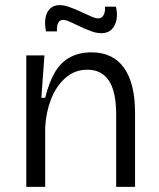

<svg xmlns="http://www.w3.org/2000/svg" viewBox="-20 -732 624 752"><path d="M83 0V-322V-515H154L142 -349H157Q172 -410 195.5 -449.5Q219 -489 255 -508Q291 -527 338 -527Q422 -527 465.5 -466.5Q509 -406 509 -289V0H435V-284Q435 -373 406.5 -416Q378 -459 322 -459Q273 -459 236.5 -427Q200 -395 180 -343.5Q160 -292 157 -233V0ZM377 -602Q357 -602 336 -610Q315 -618 294 -628Q273 -638 255.5 -646Q238 -654 227 -654Q215 -654 208.5 -643.5Q202 -633 203 -609H160Q154 -641 158.5 -663.5Q163 -686 177 -699Q191 -712 213 -712Q231 -712 253 -704Q275 -696 296.5 -686Q318 -676 336 -668Q354 -660 365 -660Q379 -660 386 -673.5Q393 -687 391 -706H434Q441 -677 436 -653.5Q431 -630 416.5 -616Q402 -602 377 -602Z"/></svg>

Font: Bricolage Grotesque 96pt ExtraBold Light
Style: Regular
Weight: 300
Version: Version 1.001;gftools[0.9.33.dev8+g029e19f]